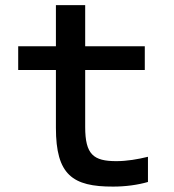

<svg xmlns="http://www.w3.org/2000/svg" viewBox="-20 -696 660 728"><path d="M409 11.5C457 11.5 503 5 541 -6V-101.5C502 -92 461.5 -85 421 -85C334.5 -85 303 -110 303 -214.5V-430.5H529V-520.5H303V-676.5H192V-520.5H49V-430.5H192V-211.5C192 -33 255 12 409 11.5Z"/></svg>

Font: Monaspace Neon Medium
Style: Regular
Weight: 500
Designer: Riley Cran & the Lettermatic Team
Foundry: Lettermatic
Version: Version 1.200 (Monaspace Neon)